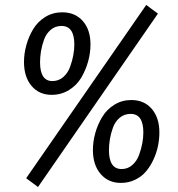

<svg xmlns="http://www.w3.org/2000/svg" viewBox="-20 -728 722 777"><path d="M571.8 -708 85.9 -6.8 133.8 28.8 619.1 -672.9ZM189 -344.2Q138.2 -344.2 107.7 -380.4Q77.1 -416.5 77.1 -477.1Q77.1 -511.2 86.7 -545.7Q96.2 -580.1 114.5 -610.4Q132.8 -640.6 163.3 -659.4Q193.8 -678.2 231.9 -678.2Q284.2 -678.2 315.2 -642.8Q346.2 -607.4 346.2 -547.9Q346.2 -514.2 336.7 -479.5Q327.1 -444.8 309.1 -414.1Q291 -383.3 259.5 -363.8Q228 -344.2 189 -344.2ZM191.9 -399.9Q217.3 -399.9 235.8 -416Q254.4 -432.1 263.4 -456.8Q272.5 -481.4 276.6 -504.4Q280.8 -527.3 280.8 -547.9Q280.8 -623 229 -623Q203.6 -623 185.3 -607.4Q167 -591.8 158.2 -567.4Q149.4 -543 145.8 -520.3Q142.1 -497.6 142.1 -476.1Q142.1 -399.9 191.9 -399.9ZM469.2 12.2Q418 12.2 387 -24.2Q356 -60.5 356 -121.1Q356 -155.3 365.7 -189.9Q375.5 -224.6 393.8 -254.9Q412.1 -285.2 442.9 -304.2Q473.6 -323.2 511.2 -323.2Q563.5 -323.2 594.2 -287.4Q625 -251.5 625 -191.9Q625 -165 619.4 -137.5Q613.8 -109.9 601.3 -82.8Q588.9 -55.7 571.3 -34.7Q553.7 -13.7 527.1 -0.7Q500.5 12.2 469.2 12.2ZM472.2 -43.9Q497.1 -43.9 515.4 -60.1Q533.7 -76.2 542.7 -100.8Q551.8 -125.5 555.9 -148.4Q560.1 -171.4 560.1 -191.9Q560.1 -267.1 508.8 -267.1Q482.9 -267.1 464.4 -251.5Q445.8 -235.8 437 -211.2Q428.2 -186.5 424.6 -164.1Q420.9 -141.6 420.9 -120.1Q420.9 -43.9 472.2 -43.9Z"/></svg>

Font: Fira Sans Compressed Book
Style: Italic
Weight: 350
Width: 3
Italic angle: -8°
Designer: Carrois Corporate & Edenspiekermann AG
Foundry: Carrois Corporate GbR & Edenspiekermann AG
Version: Version 4.203;PS 004.203;hotconv 1.0.88;makeotf.lib2.5.64775